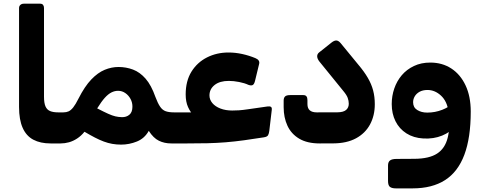

<svg xmlns="http://www.w3.org/2000/svg" viewBox="-20 -770 2617 1039"><path d="M308.1 6.2H253.9Q198.4 6.2 160.2 -14.1Q122 -34.4 102.6 -78.3Q83.1 -122.1 83.1 -191.3V-726.2Q83.1 -737.2 90.4 -743.6Q97.6 -750 109.1 -750H197Q208.1 -750 213.1 -743.5Q218.1 -737 218.1 -727V-246.9Q218.1 -212.7 226.1 -194.3Q234.1 -175.9 251.2 -168.9Q268.2 -161.9 295 -161.9H323.1Q338.1 -161.9 338.1 -146.9V-23.8Q338.1 6.2 308.1 6.2Z M635.5 12.6Q610.4 12.6 587.3 8.5Q564.3 4.4 541.3 -4.2Q518.3 -12.8 493 -25.9Q467.8 -39 437.2 -57Q419.1 -34.6 397.6 -20.6Q376.1 -6.5 353.4 -0.1Q330.6 6.2 308 6.2Q293 6.2 293 -8.8V-131.9Q293 -161.9 323 -161.9Q339.1 -161.9 351.3 -167.4Q363.5 -173 376.3 -188.9Q389 -204.9 404.8 -236.5Q438.4 -302.7 473.9 -339.8Q509.4 -376.9 546.4 -392.2Q583.5 -407.5 621.1 -407.5Q662.4 -407.5 699.7 -393.5Q737 -379.5 767.8 -344.4Q798.6 -309.2 821 -245.5Q833.7 -211.5 846.2 -193.1Q858.6 -174.6 876.3 -168.2Q894 -161.9 921.5 -161.9Q936.5 -161.9 936.5 -146.9V-23.8Q936.5 6.2 906.5 6.2Q869.6 6.2 839.8 -8.4Q810 -23 785.1 -61.9Q762.4 -21 720.8 -4.2Q679.3 12.6 635.5 12.6ZM639.1 -136Q663.6 -135.4 679.9 -148.9Q696.3 -162.4 696.6 -191.9Q697 -214.6 686.6 -234.2Q676.1 -253.9 658.4 -266.2Q640.6 -278.6 619.1 -278.6Q600.6 -278.6 583 -269.8Q565.4 -261 547 -240.6Q528.6 -220.1 505.9 -183.5Q542.7 -164.5 565.2 -154.4Q587.8 -144.2 604.3 -140.4Q620.9 -136.6 639.1 -136Z M908.5 6.2Q899.2 6.2 895.6 0.7Q892 -4.8 892 -11.8V-134.9Q892 -148.9 900 -155.4Q908 -161.9 922 -161.9H1084L1065.8 -116.2Q1047.3 -127.1 1028.6 -145Q1010 -162.9 997.4 -191.1Q984.8 -219.2 984.8 -259Q984.8 -331.6 1016 -382.1Q1047.3 -432.5 1100 -459.2Q1152.7 -485.9 1216.5 -485.9Q1253.4 -485.9 1290.5 -477.8Q1327.6 -469.7 1362.1 -455.4Q1374.2 -450.6 1379.9 -442.3Q1385.5 -434 1381.7 -421.6L1360.1 -332.5Q1355.5 -313.9 1347.3 -309.7Q1339.1 -305.5 1324 -310.9Q1304 -320.4 1274.1 -326.3Q1244.2 -332.2 1218.1 -332.2Q1169.2 -332.2 1141.4 -310.1Q1113.5 -288 1113.5 -253.5Q1113.5 -230.9 1129.1 -212.2Q1144.7 -193.5 1172.8 -182.7Q1200.9 -171.9 1236.5 -171.9Q1253.4 -171.9 1273.1 -173.1Q1292.7 -174.4 1321.7 -178.7L1426.4 -193.7Q1439.9 -195.7 1446.2 -191.7Q1452.5 -187.7 1450.5 -173.7L1437.2 -61.3Q1435.6 -47.5 1430.7 -38.4Q1425.7 -29.4 1407.5 -26.8L1301.2 -11Q1249.7 -3.9 1201.4 0Q1153 3.9 1102.7 5.1Q1052.4 6.2 992.2 6.2Z M1710.1 6.2Q1642.6 6.2 1599.3 -19.5Q1556 -45.2 1535.5 -89.7Q1515 -134.1 1515 -190V-225.5Q1515 -240.5 1522.5 -247.9Q1530 -255.4 1550.6 -255.4H1621.2Q1633.1 -255.4 1638.4 -248.6Q1643.7 -241.7 1643.7 -228V-206.9Q1643.7 -183.4 1656.7 -172.6Q1669.6 -161.9 1693.9 -161.9L1806.2 -162.2Q1838.6 -162.6 1853 -175.1Q1867.4 -187.6 1867.4 -208.5Q1867.4 -224.4 1861.7 -240.1Q1856 -255.9 1838.3 -277.1L1708.5 -436.9Q1696.8 -451.9 1696.4 -464.7Q1696 -477.5 1706.8 -486.2L1774.6 -540.1Q1788.7 -551.2 1800.2 -550.9Q1811.7 -550.5 1823.7 -536.2L1918.9 -420.2Q1950.9 -382.4 1970.4 -348.8Q1990 -315.2 1999.1 -280.9Q2008.2 -246.6 2008.2 -205.9Q2008.2 -144.4 1982.4 -96.6Q1956.6 -48.7 1906.6 -21.6Q1856.6 5.5 1784 5.9Z M2122 249.4Q2101.4 249.4 2090.6 241.7Q2079.8 234 2079.8 209V125.8Q2079.8 106.5 2090.6 98.3Q2101.4 90 2126.4 90L2223.2 89.4Q2302.6 88.8 2345.3 61.1Q2388 33.5 2402.5 -24Q2417 -81.5 2410.9 -169.4L2527.4 -166.1Q2527.4 -24.6 2492.8 67.6Q2458.2 159.8 2388.4 204.6Q2318.6 249.4 2212.6 249.4ZM2407 -166.2Q2399.5 -222 2366.4 -252.6Q2333.4 -283.1 2293.5 -283.1Q2268.4 -283.1 2250.9 -273.6Q2233.5 -264 2224.5 -248.9Q2215.5 -233.9 2215.5 -216.7Q2215.5 -188.6 2237.9 -174.7Q2260.2 -160.7 2292 -160.7Q2334.5 -160.7 2373 -175.8Q2411.5 -190.9 2427.7 -210.6L2439 -88.1Q2418.6 -54.9 2372.5 -36.2Q2326.4 -17.5 2270.8 -20.6Q2217.6 -23.7 2179.1 -48.4Q2140.6 -73 2120.2 -114Q2099.8 -155 2099.8 -207Q2099.8 -250.5 2113.6 -290.9Q2127.4 -331.2 2154 -362.7Q2180.6 -394.1 2219.7 -412.7Q2258.7 -431.4 2308.2 -431.4Q2373.4 -431.4 2422.4 -399.3Q2471.5 -367.2 2499.4 -307.9Q2527.4 -248.5 2527.4 -166.1Z"/></svg>

Font: Rubik Light
Style: Italic
Weight: 300
Italic angle: -12°
Designer: Hubert and Fischer
Foundry: Hubert and Fischer
Version: Version 2.300;gftools[0.9.30]